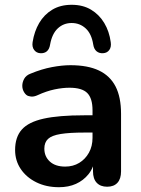

<svg xmlns="http://www.w3.org/2000/svg" viewBox="-20 -771 587 801"><path d="M226 10Q173 10 131.5 -10.5Q90 -31 66.5 -66Q43 -101 43 -145Q43 -199 71 -230.5Q99 -262 162 -276Q225 -290 331 -290H366V-311Q366 -361 344 -383Q322 -405 270 -405Q241 -405 207.5 -398Q174 -391 137 -374Q124 -368 113 -368Q108 -368 98.5 -370.5Q89 -373 81 -385.5Q73 -398 73 -413Q73 -428 81 -442.5Q89 -457 108 -464Q154 -483 196.5 -491Q239 -499 274 -499Q346 -499 392.5 -477Q439 -455 462 -410.5Q485 -366 485 -296V-56Q485 -25 470 -8.5Q455 8 427 8Q399 8 383.5 -8.5Q368 -25 368 -56V-77Q361 -59 349 -44Q328 -18 297 -4Q266 10 226 10ZM233 -212Q196 -206 180.5 -191.5Q165 -177 165 -151Q165 -118 188 -97Q211 -76 252 -76Q285 -76 310.5 -91.5Q336 -107 351 -134Q366 -161 366 -196V-218H332Q270 -218 233 -212ZM148 -549Q132 -550 122.5 -562.5Q113 -575 116 -595Q123 -640 143.5 -675Q164 -710 198 -730.5Q232 -751 279 -751Q326 -751 360 -730.5Q394 -710 415 -675Q436 -640 442 -595Q445 -575 436 -562.5Q427 -550 410 -549Q394 -548 383 -557Q372 -566 369 -585Q362 -630 337.5 -652.5Q313 -675 279 -675Q245 -675 221 -652.5Q197 -630 189 -585Q186 -566 175.5 -557Q165 -548 148 -549Z"/></svg>

Font: Nunito
Style: Bold
Weight: 700
Designer: Vernon Adams
Foundry: Vernon Adams
Version: Version 3.602